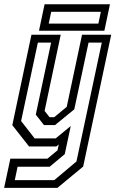

<svg xmlns="http://www.w3.org/2000/svg" viewBox="-47 -708 578 928"><path d="M93.5 0 12.5 -103 105 -540H246.5L168.5 -172L192.5 -141.5H215L275.5 -191.5L349.5 -540H490.5L355 97L230.5 200H-27L3 59H182L231 18.5L237 -10L225 0ZM24.5 162.5H215.5L322.5 72.5L445 -502H381L312 -179.5L219 -103.5H165.5L126 -154L200 -502H136L55 -123L120.5 -39H222L295 -99L266 37L193 98H38ZM141.5 -559.5 168.5 -687.5H484.5L457.5 -559.5ZM188.5 -594H428.5L440.5 -651H200.5Z"/></svg>

Font: Tourney Condensed Regular
Style: Italic
Weight: 400
Width: 3
Italic angle: -12°
Designer: Tyler Finck
Foundry: Etcetera Type Co
Version: Version 1.010; ttfautohint (v1.8.3)